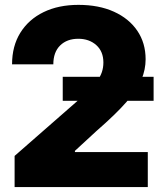

<svg xmlns="http://www.w3.org/2000/svg" viewBox="-20 -757 650 777"><path d="M39.1 0V-126L304.7 -358.4Q349.1 -398.9 373.8 -430.9Q398.4 -462.9 398.4 -503.9Q398.4 -548.8 369.6 -574.5Q340.8 -600.1 296.9 -600.1Q251 -600.1 223.4 -573Q195.8 -545.9 195.8 -496.6H28.8Q28.8 -570.8 62.5 -624.8Q96.2 -678.7 156.5 -708Q216.8 -737.3 297.4 -737.3Q379.9 -737.3 440.9 -709.7Q502 -682.1 535.6 -632.6Q569.3 -583 569.3 -517.1Q569.3 -475.6 552.5 -435.1Q535.6 -394.5 492.4 -345Q449.2 -295.4 370.1 -226.6L283.2 -146.5V-141.6H578.1V0ZM233.9 -349.1V-446.3H601.6V-349.1Z"/></svg>

Font: Inter Tight ExtraBold
Style: Regular
Weight: 800
Designer: Rasmus Andersson
Foundry: rsms
Version: Version 3.004; ttfautohint (v1.8.4.7-5d5b)